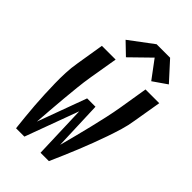

<svg xmlns="http://www.w3.org/2000/svg" viewBox="-285 -1083 1186 1186"><g transform="rotate(45 308.0 -490.5)"><path d="M100 0Q95 -45 90.5 -90.5Q86 -136 82.5 -181.5Q79 -227 77 -273Q75 -319 74 -365Q73 -411 75 -458Q77 -505 85 -551L115 -735H235L204 -551Q195 -497 189.5 -443Q184 -389 179 -335Q174 -281 170 -227Q166 -173 162 -120L280 -441H353L365 -120Q379 -173 393 -227Q407 -281 420 -335Q433 -389 445 -443Q457 -497 466 -551L496 -735H616L585 -551Q578 -504 564 -457.5Q550 -411 534 -365Q518 -319 500.5 -273Q483 -227 464.5 -181.5Q446 -136 426.5 -90.5Q407 -45 387 0H314L302 -350L173 0ZM270 -790 192 -865 347 -981H465L576 -859L485 -796L397 -914Z"/></g></svg>

Font: Iosevka Curly Extended Oblique
Style: Bold
Weight: 700
Width: 7
Italic angle: -9°
Monospace: yes
Designer: Belleve Invis
Foundry: Belleve Invis
Version: Version 11.1.0; ttfautohint (v1.8.3)